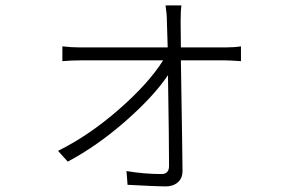

<svg xmlns="http://www.w3.org/2000/svg" viewBox="-20 -625 1040 696"><path d="M635.7 -453.1H795.9Q830.1 -453.1 853.5 -457V-403.3Q812.5 -406.2 795.9 -406.2H635.7Q641.6 -44.9 641.6 -5.9Q641.6 21.5 624.5 36.1Q607.4 50.8 580.1 50.8Q550.8 50.8 442.4 44.9L438.5 -4.9Q502.9 5.9 565.4 5.9Q592.8 5.9 592.8 -23.4Q592.8 -114.3 588.9 -352.5Q537.1 -275.4 434.6 -185.5Q332 -95.7 225.6 -39.1L190.4 -78.1Q302.7 -133.8 410.6 -228Q518.6 -322.3 571.3 -406.2H271.5Q240.2 -406.2 206.1 -403.3V-457Q237.3 -453.1 271.5 -453.1H587.9Q585.9 -525.4 585 -546.9Q585 -574.2 580.1 -605.5H637.7Q634.8 -586.9 634.8 -546.9Q634.8 -497.1 635.7 -453.1Z"/></svg>

Font: Gen Shin Gothic Monospace Light
Style: Regular
Weight: 300
Designer: [Source Han Sans]
Ryoko NISHIZUKA  (kana & ideographs); Paul D. Hunt (Latin, Greek & Cyrillic); Wenlong ZHANG  (bopomofo
Version: Version 1.002.20150607